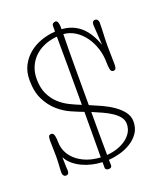

<svg xmlns="http://www.w3.org/2000/svg" viewBox="-162 -941 925 1107"><g transform="rotate(-20 300.0 -387.5)"><path d="M83 -91Q83 -68 84 -50Q84 -42 84.5 -35Q85 -28 85 -22Q85 -15 86 -9Q86 16 67 16Q57 16 52 8Q47 0 47 -7Q47 -13 47.5 -25Q48 -37 49 -52Q50 -67 50.5 -82Q51 -97 51 -108Q51 -124 50.5 -135Q50 -146 50 -156.5Q50 -167 49.5 -178Q49 -189 49 -205Q49 -219 52 -229Q55 -239 68 -239Q82 -239 86 -220.5Q90 -202 90 -180Q90 -150 103 -121.5Q116 -93 141.5 -70Q167 -47 204.5 -32Q242 -17 291 -14Q291 -84 291.5 -153.5Q292 -223 292 -293Q260 -305 219 -323Q178 -341 142 -372.5Q106 -404 81.5 -452.5Q57 -501 57 -574Q57 -623 76.5 -661Q96 -699 128.5 -726Q161 -753 203 -768Q245 -783 291 -786V-818Q291 -832 299 -836Q307 -840 312 -840Q323 -840 327 -827Q331 -814 331 -802V-786Q397 -782 444 -742Q491 -702 520 -621Q516 -684 514 -714.5Q512 -745 512 -746Q512 -771 531 -771Q541 -771 546 -763Q551 -755 551 -748Q551 -713 549 -675.5Q547 -638 547 -602Q547 -570 548 -547Q549 -524 549 -492Q549 -478 546 -468Q543 -458 530 -458Q516 -458 512.5 -476.5Q509 -495 509 -517Q509 -562 495.5 -604Q482 -646 458 -679Q434 -712 401.5 -732.5Q369 -753 331 -756Q330 -709 329.5 -661.5Q329 -614 329 -562Q329 -510 329 -450.5Q329 -391 329 -321Q363 -307 400 -290Q437 -273 468 -251.5Q499 -230 519 -203.5Q539 -177 539 -145Q539 -104 519 -75Q499 -46 468 -26.5Q437 -7 400 3Q363 13 330 15Q330 23 330.5 31.5Q331 40 331 48Q331 65 311 65Q303 65 297 61Q291 57 291 51V15Q261 14 230 7Q199 0 171 -13Q143 -26 120 -45Q97 -64 83 -91ZM292 -336Q292 -402 292 -458.5Q292 -515 292 -565.5Q292 -616 291.5 -662Q291 -708 291 -755Q246 -751 210.5 -735.5Q175 -720 150 -695Q125 -670 111.5 -637Q98 -604 98 -565Q98 -511 116 -473Q134 -435 162 -409Q190 -383 224.5 -366Q259 -349 292 -336ZM329 -279Q329 -213 329 -147Q329 -81 330 -15Q363 -17 393 -27Q423 -37 446.5 -53.5Q470 -70 484 -93Q498 -116 498 -145Q498 -168 483.5 -187Q469 -206 445 -222Q421 -238 390.5 -252Q360 -266 329 -279Z"/></g></svg>

Font: Life Savers
Style: Regular
Weight: 400
Designer: Pablo Impallari, Rodrigo Fuenzalida, Brenda Gallo
Foundry: Pablo Impallari, Rodrigo Fuenzalida, Brenda Gallo
Version: Version 3.001; ttfautohint (v0.95) -l 8 -r 50 -G 200 -x 14 -